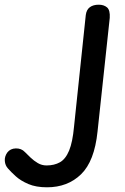

<svg xmlns="http://www.w3.org/2000/svg" viewBox="-36 -793 534 817"><path d="M-5 -144Q8 -161 31.5 -161.5Q55 -162 70 -146Q80 -136 94 -122.5Q108 -109 125 -99Q142 -89 162 -89Q195 -89 219 -102.5Q243 -116 258 -152Q273 -188 279 -254L329 -729Q332 -752 346.5 -762.5Q361 -773 384 -773Q406 -773 419.5 -761.5Q433 -750 431 -717L379 -233Q366 -107 309 -51.5Q252 4 164 4Q117 4 84.5 -10Q52 -24 31.5 -42.5Q11 -61 -2 -76Q-14 -89 -15.5 -108Q-17 -127 -5 -144Z"/></svg>

Font: Edu NSW ACT Foundation SemiBold
Style: Regular
Weight: 600
Version: Version 1.003